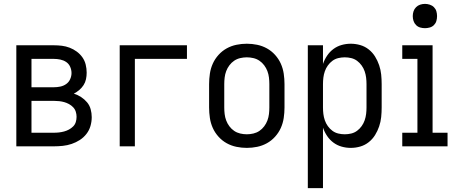

<svg xmlns="http://www.w3.org/2000/svg" viewBox="-20 -753 2373 988"><path d="M257 0H64V-520H257Q278 -520 298.5 -517.5Q319 -515 338.5 -507.5Q358 -500 375 -487.5Q392 -475 404 -458Q416 -441 421 -420.5Q426 -400 426 -379Q426 -362 422.5 -345.5Q419 -329 410 -315Q401 -301 388 -290Q375 -279 360 -271Q380 -265 397.5 -253.5Q415 -242 428 -226.5Q441 -211 446.5 -191Q452 -171 452 -150Q452 -127 445.5 -104.5Q439 -82 424.5 -63.5Q410 -45 390.5 -32.5Q371 -20 349 -12.5Q327 -5 303.5 -2.5Q280 0 257 0ZM142 -304H257Q274 -304 290.5 -307.5Q307 -311 320.5 -320.5Q334 -330 341 -345.5Q348 -361 348 -377Q348 -394 341 -409.5Q334 -425 320.5 -434Q307 -443 290.5 -446.5Q274 -450 257 -450H142ZM142 -70H257Q271 -70 284 -71.5Q297 -73 310 -76.5Q323 -80 335 -86.5Q347 -93 356.5 -102.5Q366 -112 370 -125Q374 -138 374 -152Q374 -165 370 -178Q366 -191 356.5 -201Q347 -211 335 -217.5Q323 -224 310.5 -227.5Q298 -231 284.5 -232.5Q271 -234 257 -234H142Z M596 0V-520H942V-450H674V0Z M1250 8Q1223 8 1196.5 2.5Q1170 -3 1146.5 -16Q1123 -29 1104.5 -49.5Q1086 -70 1075 -94.5Q1064 -119 1060 -146Q1056 -173 1056 -200V-320Q1056 -347 1060 -374Q1064 -401 1075 -425.5Q1086 -450 1104.5 -470.5Q1123 -491 1146.5 -504Q1170 -517 1196.5 -522.5Q1223 -528 1250 -528Q1277 -528 1303.5 -522.5Q1330 -517 1353.5 -504Q1377 -491 1395.5 -470.5Q1414 -450 1425 -425.5Q1436 -401 1440 -374Q1444 -347 1444 -320V-200Q1444 -173 1440 -146Q1436 -119 1425 -94.5Q1414 -70 1395.5 -49.5Q1377 -29 1353.5 -16Q1330 -3 1303.5 2.5Q1277 8 1250 8ZM1250 -62Q1267 -62 1284 -66Q1301 -70 1315 -79.5Q1329 -89 1339.5 -103Q1350 -117 1356 -133Q1362 -149 1364 -166Q1366 -183 1366 -200V-320Q1366 -337 1364 -354Q1362 -371 1356 -387Q1350 -403 1339.5 -417Q1329 -431 1315 -440.5Q1301 -450 1284 -454Q1267 -458 1250 -458Q1233 -458 1216 -454Q1199 -450 1185 -440.5Q1171 -431 1160.5 -417Q1150 -403 1144 -387Q1138 -371 1136 -354Q1134 -337 1134 -320V-200Q1134 -183 1136 -166Q1138 -149 1144 -133Q1150 -117 1160.5 -103Q1171 -89 1185 -79.5Q1199 -70 1216 -66Q1233 -62 1250 -62Z M1564 215V-520H1642V-424Q1650 -447 1663.5 -467Q1677 -487 1696 -501Q1715 -515 1738 -521.5Q1761 -528 1785 -528Q1810 -528 1834 -521Q1858 -514 1877.5 -498.5Q1897 -483 1910 -462Q1923 -441 1931 -417.5Q1939 -394 1941.5 -369.5Q1944 -345 1944 -320V-200Q1944 -175 1941.5 -150.5Q1939 -126 1931 -102.5Q1923 -79 1910 -58Q1897 -37 1877.5 -21.5Q1858 -6 1834 1Q1810 8 1785 8Q1761 8 1738 1.5Q1715 -5 1696 -19Q1677 -33 1663.5 -53Q1650 -73 1642 -96V215ZM1754 -62Q1771 -62 1787.5 -66Q1804 -70 1817.5 -80Q1831 -90 1841 -104Q1851 -118 1856.5 -134Q1862 -150 1864 -166.5Q1866 -183 1866 -200V-320Q1866 -337 1864 -353.5Q1862 -370 1856.5 -386Q1851 -402 1841 -416Q1831 -430 1817.5 -440Q1804 -450 1787.5 -454Q1771 -458 1754 -458Q1737 -458 1720.5 -454Q1704 -450 1690.5 -440Q1677 -430 1667 -416Q1657 -402 1651.5 -386Q1646 -370 1644 -353.5Q1642 -337 1642 -320V-200Q1642 -183 1644 -166.5Q1646 -150 1651.5 -134Q1657 -118 1667 -104Q1677 -90 1690.5 -80Q1704 -70 1720.5 -66Q1737 -62 1754 -62Z M2050 0V-70H2128V-450H2050V-520H2206V-70H2283V0ZM2167 -608Q2154 -608 2142 -611.5Q2130 -615 2121 -624Q2112 -633 2108 -645Q2104 -657 2104 -670Q2104 -683 2108 -695Q2112 -707 2121 -716Q2130 -725 2142 -729Q2154 -733 2167 -733Q2179 -733 2191.5 -729Q2204 -725 2213 -716Q2222 -707 2225.5 -695Q2229 -683 2229 -670Q2229 -657 2225.5 -645Q2222 -633 2213 -624Q2204 -615 2191.5 -611.5Q2179 -608 2167 -608Z"/></svg>

Font: Huly
Style: Regular
Weight: 400
Designer: Belleve Invis
Foundry: Belleve Invis
Version: Version 33.2.5; ttfautohint (v1.8.4)